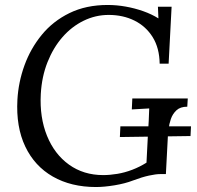

<svg xmlns="http://www.w3.org/2000/svg" viewBox="-20 -736 793 772"><path d="M748 -228 746 -189 462 -185 464 -228ZM366 16Q266 16 192.5 -26Q119 -68 81.5 -147Q44 -226 50 -335Q54 -406 78.5 -473.5Q103 -541 148 -596Q193 -651 259.5 -683.5Q326 -716 413 -716Q449 -716 485.5 -709.5Q522 -703 556 -691Q590 -679 617 -662L615 -709H670L658 -480H622Q621 -543 594 -586.5Q567 -630 521 -653Q475 -676 417 -676Q364 -676 316 -652.5Q268 -629 231 -586.5Q194 -544 171 -486Q148 -428 144 -358Q139 -264 169 -190Q199 -116 257.5 -74Q316 -32 395 -32Q422 -32 452 -37Q482 -42 512 -53.5Q542 -65 569 -82L575 -199Q577 -225 578 -250Q579 -275 580 -300Q563 -299 545 -298Q527 -297 510 -296L512 -340H735L733 -307Q705 -307 689.5 -292.5Q674 -278 667 -257.5Q660 -237 658 -217.5Q656 -198 655 -188L647 -36H623Q607 -36 579 -30Q551 -24 514 -10Q483 2 441 9Q399 16 366 16Z"/></svg>

Font: Lora
Style: Italic
Weight: 400
Italic angle: -3°
Designer: Olga Karpushina, Alexei Vanyashin (Cyrillic)
Foundry: Cyreal
Version: Version 3.008